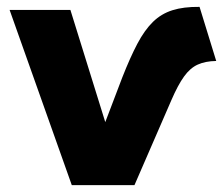

<svg xmlns="http://www.w3.org/2000/svg" viewBox="-20 -539 650 559"><path d="M189 0 8 -510H185L286.5 -183.5L336 -313.5Q359 -372 380 -411.8Q401 -451.5 425.2 -475.2Q449.5 -499 482 -509.2Q514.5 -519.5 561 -519L609.5 -361.5Q578 -361 555.8 -351Q533.5 -341 515.8 -316.2Q498 -291.5 479 -247.5L371.5 0Z"/></svg>

Font: Geologica Cursive
Style: Bold
Weight: 700
Designer: Sindre Bremnes, Frode Helland
Foundry: Monokrom Skriftforlag AS
Version: Version 1.010;gftools[0.9.28]